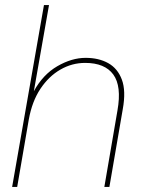

<svg xmlns="http://www.w3.org/2000/svg" viewBox="-20 -740 558 760"><path d="M28 0 154 -720H174L114 -379Q150 -445 207 -478Q264 -511 319 -511Q371 -511 408.5 -490Q446 -469 462.5 -424.5Q479 -380 466 -308L413 0H393L445 -303Q462 -399 428.5 -445Q395 -491 317 -491Q265 -491 219 -464.5Q173 -438 140 -388.5Q107 -339 94 -267L48 0Z"/></svg>

Font: DM Sans 20pt Thin
Style: Italic
Weight: 250
Italic angle: -10°
Version: Version 4.004;gftools[0.9.30]